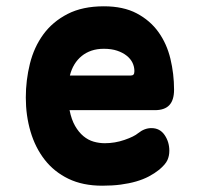

<svg xmlns="http://www.w3.org/2000/svg" viewBox="-20 -580 640 610"><path d="M461 -173Q488 -173 503 -151Q518 -129 518 -101Q518 -85 512 -71.5Q506 -58 486 -41Q471 -29 453 -19.5Q435 -10 412.5 -3.5Q390 3 363.5 6.5Q337 10 305 10Q243 10 197.5 -12Q152 -34 122 -72.5Q92 -111 77 -162Q62 -213 62 -270Q62 -325 75 -377.5Q88 -430 117.5 -470.5Q147 -511 194.5 -535.5Q242 -560 310 -560Q372 -560 414.5 -537.5Q457 -515 483.5 -478Q510 -441 521.5 -393Q533 -345 533 -295Q533 -262 518 -246Q503 -230 472 -230H201Q207 -200 218.5 -180Q230 -160 245 -147.5Q260 -135 277.5 -130Q295 -125 313 -125Q345 -125 375.5 -135.5Q406 -146 419 -157Q429 -165 439.5 -169Q450 -173 461 -173ZM202 -340H395Q401 -340 404 -343Q407 -346 407 -354Q407 -368 401 -380.5Q395 -393 382.5 -403Q370 -413 352 -419Q334 -425 310 -425Q288 -425 270.5 -419Q253 -413 239.5 -402Q226 -391 216.5 -375.5Q207 -360 202 -340Z"/></svg>

Font: Maple Mono NL ExtraBold
Style: Regular
Weight: 800
Monospace: yes
Designer: subframe7536
Version: Version 7.000